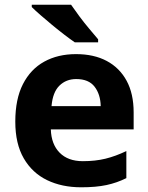

<svg xmlns="http://www.w3.org/2000/svg" viewBox="-20 -786 631 816"><path d="M303 -556Q379 -556 433.5 -527Q488 -498 518 -443Q548 -388 548 -308V-236H196Q198 -173 233.5 -137Q269 -101 332 -101Q385 -101 428 -111.5Q471 -122 517 -144V-29Q477 -9 432.5 0.5Q388 10 325 10Q243 10 180 -20.5Q117 -51 81 -113Q45 -175 45 -269Q45 -365 77.5 -428.5Q110 -492 168 -524Q226 -556 303 -556ZM304 -450Q261 -450 232.5 -422Q204 -394 199 -335H408Q407 -385 382 -417.5Q357 -450 304 -450ZM282 -766Q297 -744 317.5 -716.5Q338 -689 359.5 -663.5Q381 -638 397 -619V-606H298Q279 -619 253.5 -638.5Q228 -658 201.5 -680Q175 -702 152 -722Q129 -742 115 -756V-766Z"/></svg>

Font: Noto Sans Adlam
Style: Regular
Weight: 400
Designer: Mark Jamra, Neil Patel
Foundry: JamraPatel LLC
Version: Version 3.001